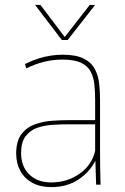

<svg xmlns="http://www.w3.org/2000/svg" viewBox="-20 -753 508 783"><path d="M189 10Q144 10 112 -7.5Q80 -25 63 -56Q46 -87 46 -127Q46 -178 67.5 -206Q89 -234 122.5 -246Q156 -258 192.5 -260.5Q229 -263 259 -263H368V-345Q368 -378 365 -407.5Q362 -437 350 -460.5Q338 -484 310.5 -497Q283 -510 234 -510Q195 -510 158 -500.5Q121 -491 87 -474L82 -492Q110 -506 137 -514.5Q164 -523 189 -526.5Q214 -530 234 -530Q290 -530 321.5 -514Q353 -498 367 -471Q381 -444 384.5 -411.5Q388 -379 388 -346V-134Q388 -106 388.5 -69Q389 -32 390 0H372L369 -96H368Q346 -52 300 -21Q254 10 189 10ZM189 -9Q254 -9 304.5 -44.5Q355 -80 368 -138V-246H256Q228 -246 195 -244Q162 -242 132.5 -232Q103 -222 84.5 -197.5Q66 -173 66 -129Q66 -74 99.5 -41.5Q133 -9 189 -9ZM232 -590 123 -733H145L244 -602L346 -733H368L256 -590Z"/></svg>

Font: Murecho Thin
Style: Regular
Weight: 100
Designer: Neil Summerour
Foundry: Positype
Version: Version 1.010